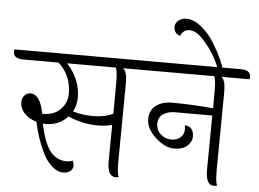

<svg xmlns="http://www.w3.org/2000/svg" viewBox="-97 -973 1420 1054"><g transform="rotate(5 612.5 -445.5)"><path d="M534 -341 535 -513Q535 -580 525 -595H257Q332 -513 332 -413Q332 -369 312 -335Q364 -319 425 -319Q486 -319 534 -341ZM588 -515 584 -80Q584 -14 594 1Q586 5 577 5Q531 5 531 -78Q531 -142 533 -280Q501 -270 454 -270Q371 -270 290 -305Q243 -253 169 -253Q158 -253 153 -254Q177 -142 213 -100Q248 -59 300 -59Q320 -59 334 -66Q341 -53 341 -37Q341 -21 327 -8.5Q313 4 284.5 4Q256 4 226 -22Q196 -48 175 -90Q136 -170 117 -261Q77 -272 51 -299Q25 -326 25 -363Q25 -383 38.5 -398Q52 -413 71 -413Q126 -413 145 -307H152Q212 -308 246.5 -344Q281 -380 281 -431Q281 -482 261.5 -525Q242 -568 209 -595H15Q-39 -595 -39 -633Q-39 -642 -37 -646H668Q722 -646 722 -608Q722 -599 720 -595H565Q588 -580 588 -515Z M1073 -78 1076 -379H869Q833 -379 806 -361.5Q779 -344 779 -308.5Q779 -273 804.5 -250.5Q830 -228 862 -228Q894 -228 913.5 -245.5Q933 -263 933 -291Q933 -302 930 -312Q953 -312 966.5 -297.5Q980 -283 980 -254.5Q980 -226 955 -203Q930 -180 881 -180Q832 -180 779.5 -228.5Q727 -277 727 -327Q727 -377 761 -403.5Q795 -430 851 -430Q954 -430 1077 -419V-513Q1077 -580 1067 -595H710Q656 -595 656 -633Q656 -642 658 -646H1210Q1264 -646 1264 -608Q1264 -599 1262 -595H1107Q1130 -580 1130 -515L1126 -80Q1126 -14 1136 1Q1128 5 1119 5Q1073 5 1073 -78Z M987 -792Q947 -835 911.5 -835Q876 -835 862 -799Q846 -803 836.5 -815.5Q827 -828 827 -847Q827 -866 844.5 -881Q862 -896 888 -896Q930 -896 972.5 -860.5Q1015 -825 1043 -779.5Q1071 -734 1089 -695Q1107 -656 1107 -644Q1107 -624 1088 -624Q1055 -719 987 -792Z"/></g></svg>

Font: Laila Light
Style: Regular
Weight: 300
Designer: Hitesh Malaviya
Foundry: Indian Type Foundry
Version: Version 1.302;PS 1.0;hotconv 1.0.78;makeotf.lib2.5.61930; tt